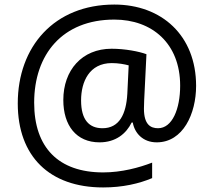

<svg xmlns="http://www.w3.org/2000/svg" viewBox="-20 -734 939 843"><path d="M841 -357C841 -578 690 -714 482 -714C218 -714 58 -529 58 -280C58 -48 197 89 433 89C519 89 591 72 648 48V-20C591 2 514 23 433 23C237 23 130 -86 130 -283C130 -495 254 -648 482 -648C648 -648 771 -543 771 -358C771 -255 736 -171 674 -171C641 -171 612 -187 612 -257C612 -261 612 -269 613 -293L623 -496C591 -508 529 -520 470 -520C340 -520 258 -426 258 -295C258 -183 315 -109 417 -109C488 -109 534 -147 558 -196H563C571 -150 607 -109 668 -109C784 -109 841 -235 841 -357ZM336 -293C336 -375 372 -457 471 -457C499 -457 527 -452 545 -447L539 -322C534 -233 504 -171 430 -171C372 -171 336 -207 336 -293Z"/></svg>

Font: Noto Sans Brahmi
Style: Regular
Weight: 400
Designer: Monotype Design Team
Foundry: Monotype Imaging Inc.
Version: Version 2.004